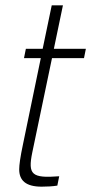

<svg xmlns="http://www.w3.org/2000/svg" viewBox="-20 -692 342 720"><path d="M101 -120 175 -474H295L302 -509H182L216 -672H174L140 -509H77L70 -474H133L66 -150C56 -103 52 -73 52 -57C52 -16 76 8 136 8C155 8 177 7 195 4L202 -31C99 -23 84 -37 101 -120Z"/></svg>

Font: Nacelle UltraLight
Style: Italic
Weight: 200
Italic angle: -12°
Designer: Sora Sagano
Foundry: Sora Sagano
Version: Version 1.000;FEAKit 1.0